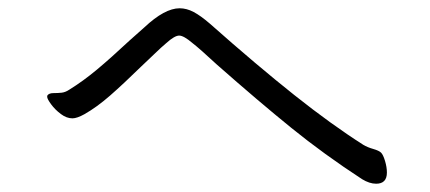

<svg xmlns="http://www.w3.org/2000/svg" viewBox="-20 -552 1040 464"><path d="M414 -532Q431 -532 448 -523Q465 -514 487 -495Q601 -394 691 -322.5Q781 -251 858 -202Q868 -196 882 -192Q896 -188 901 -183Q906 -178 910.5 -163Q915 -148 915 -135Q915 -108 889 -108Q873 -108 855 -119Q763 -179 684 -243Q605 -307 504 -396Q462 -435 445 -448Q424 -466 413 -466Q402 -466 382 -448Q370 -438 352.5 -421Q335 -404 322 -392Q278 -349 246 -321Q214 -293 184 -276Q166 -266 155 -266Q141 -266 127 -276.5Q113 -287 103.5 -300Q94 -313 94 -318Q94 -321 95 -322Q99 -327 109.5 -327Q120 -327 129 -328Q138 -329 147 -335Q181 -356 214.5 -384Q248 -412 293 -454L329 -486Q378 -532 414 -532Z"/></svg>

Font: Fusion Kai T
Style: Regular
Weight: 400
Designer: Fontworks Inc.
Version: Version 24.134;May 13, 2024